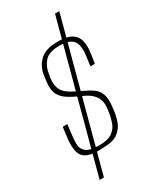

<svg xmlns="http://www.w3.org/2000/svg" viewBox="-191 -736 700 854"><g transform="rotate(-30 159.0 -309.0)"><path d="M113 -54Q72 -54 50 -67Q28 -80 22.5 -109.5Q17 -139 24 -187L29 -226H53L48 -188Q44 -158 43.5 -131.5Q43 -105 61.5 -89Q80 -73 130 -73Q175 -73 197 -89.5Q219 -106 227 -129.5Q235 -153 238 -173L241 -194Q245 -219 239 -239Q233 -259 215.5 -275Q198 -291 166 -304Q132 -319 107.5 -335Q83 -351 72.5 -374.5Q62 -398 67 -434L71 -465Q77 -509 107 -537Q137 -565 194 -565H216Q267 -562 288 -534Q309 -506 300 -443L293 -397H270L276 -440Q285 -502 265 -524Q245 -546 198 -546Q143 -546 120.5 -521Q98 -496 93 -459L90 -439Q86 -408 94.5 -387.5Q103 -367 125 -352Q147 -337 183 -321Q212 -308 232 -294Q252 -280 261 -256Q270 -232 264 -189L262 -172Q259 -147 249.5 -120Q240 -93 214.5 -74Q189 -55 135 -55ZM251 -679H273L75 61H53Z"/></g></svg>

Font: Alumni Sans SC Thin
Style: Italic
Weight: 100
Italic angle: -8°
Designer: Robert E. Leuschke
Foundry: Robert E. Leuschke
Version: Version 1.016